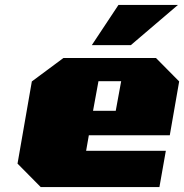

<svg xmlns="http://www.w3.org/2000/svg" viewBox="-20 -758 746 778"><path d="M352 -575 460 -738H701L510 -575ZM145 0 51 -95 109 -428 237 -523H612L706 -428L668 -210H340L329 -147H652L626 0ZM357 -309H449L471 -429H379Z"/></svg>

Font: Tomorrow ExtraBold
Style: Italic
Weight: 800
Italic angle: -10°
Designer: Tony de Marco, Monica Rizzolli
Foundry: Just in Type
Version: Version 2.002